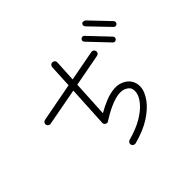

<svg xmlns="http://www.w3.org/2000/svg" viewBox="-199 -1103 1399 1399"><g transform="rotate(-45 500.0 -404.0)"><path d="M460 45Q450 47 441 42Q432 37 429 27Q427 16 432 7.5Q437 -1 447 -4Q536 -28 596 -64Q656 -100 688.5 -140Q721 -180 726 -215Q728 -231 724 -249.5Q720 -268 698 -282Q622 -332 432 -212Q420 -202 406 -211Q392 -220 394 -234L411 -548L123 -494Q113 -492 104.5 -498Q96 -504 94 -514Q92 -524 98 -532.5Q104 -541 114 -543L414 -600L423 -778Q424 -789 432 -796Q440 -803 450 -802Q461 -801 468 -793.5Q475 -786 474 -776L465 -609L703 -654Q713 -656 721.5 -650.5Q730 -645 732 -634Q734 -624 728.5 -615.5Q723 -607 712 -605L462 -558L447 -279Q491 -305 540.5 -325Q590 -345 638 -347.5Q686 -350 726 -324Q755 -305 768 -274.5Q781 -244 776 -208Q770 -168 735.5 -120Q701 -72 634 -28Q567 16 460 45ZM976 -668Q969 -662 960.5 -662Q952 -662 946 -669L803 -818Q797 -825 797.5 -834Q798 -843 804 -849Q811 -855 822.5 -851.5Q834 -848 834 -848L977 -698Q983 -692 982.5 -683Q982 -674 976 -668ZM892 -592Q886 -586 877 -586Q868 -586 862 -593L720 -743Q714 -749 714 -758Q714 -767 721 -773Q727 -779 736 -779Q745 -779 751 -772L893 -622Q899 -616 899 -607Q899 -598 892 -592Z"/></g></svg>

Font: Zen Kurenaido
Style: Regular
Weight: 400
Designer: Yoshimichi Ohira
Foundry: Positype
Version: Version 1.001